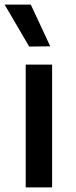

<svg xmlns="http://www.w3.org/2000/svg" viewBox="-25 -809 330 829"><path d="M192 -609 108 -789H-5L101 -608ZM200 0V-530H86V0Z"/></svg>

Font: Be Vietnam Pro Medium
Style: Regular
Weight: 500
Designer: Lam Bao, Tony Le, Vietanh Nguyen
Foundry: Yellow Type Foundry
Version: Version 1.002